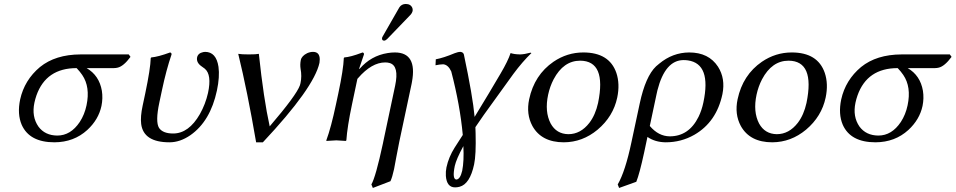

<svg xmlns="http://www.w3.org/2000/svg" viewBox="-20 -701 4773 959"><path d="M548.8 -360.8H412.6Q475.6 -324.2 488.8 -247.6Q494.6 -210.4 486.8 -171.9Q472.2 -103.5 416 -51.8Q349.1 9.3 252 9.8Q127.4 9.8 88.4 -77.6Q65.4 -131.3 80.6 -204.1Q102.1 -301.3 179.7 -366.2Q256.8 -428.7 382.3 -429.2H623L631.8 -417Q597.7 -370.6 568.4 -363.3Q558.6 -360.8 548.8 -360.8ZM266.1 -23.9Q333 -23.9 378.4 -91.8Q402.3 -128.4 412.1 -174.8Q431.6 -266.6 390.6 -326.7Q379.4 -343.3 362.8 -360.8Q210.4 -360.8 162.1 -224.6Q155.8 -206.5 151.9 -188Q137.2 -118.7 171.9 -68.8Q204.6 -24.4 266.1 -23.9Z M789.1 -251 775.9 -189Q755.4 -92.8 774.4 -62Q793.5 -34.2 844.7 -34.2Q922.9 -34.2 978.5 -131.3Q1006.3 -180.7 1019 -236.8Q1038.6 -328.1 1002.9 -357.9Q997.1 -362.8 988.8 -368.2Q959.5 -387.7 964.4 -414.1Q968.8 -435.5 995.6 -440.9Q1000 -441.9 1004.4 -441.9Q1060.1 -441.9 1071.3 -367.2Q1078.1 -317.9 1063.5 -249Q1030.8 -95.7 931.2 -25.9Q879.4 9.8 826.7 9.8Q696.8 9.8 685.1 -82Q680.7 -118.7 692.4 -172.9L705.6 -234.9Q731.4 -357.9 732.9 -411.1L735.4 -414.1Q769.5 -417 829.6 -439Q837.4 -437 836.9 -429.2Q810.5 -352.1 789.1 -251Z M1327.1 -69.8Q1460.9 -226.1 1478 -274.9Q1480 -281.2 1481 -286.1Q1488.3 -320.3 1481.4 -356.9Q1478 -378.9 1482.4 -400.9Q1486.8 -421.9 1514.6 -435.5Q1529.3 -441.9 1543.5 -441.9Q1576.7 -441.9 1577.1 -404.8Q1577.1 -395.5 1575.7 -387.2Q1548.3 -262.2 1293 9.8H1259.3Q1215.3 -247.1 1169.9 -432.1Q1186 -429.2 1222.7 -429.2Q1259.8 -429.2 1272.9 -432.1Q1296.9 -205.6 1327.1 -69.8Z M2006.3 -681.2Q2032.2 -681.2 2040 -660.2Q2042 -652.8 2041 -646Q2038.1 -635.3 2031.2 -627.9L1913.6 -505.9Q1905.8 -498.5 1899.4 -498Q1888.2 -498 1888.2 -507.8Q1888.2 -509.8 1888.2 -511.2Q1889.2 -515.6 1892.6 -521L1974.6 -664.1Q1985.4 -680.7 2006.3 -681.2ZM1775.9 -356.9Q1833 -422.9 1916.5 -436Q1934.1 -439 1952.1 -439Q2064.9 -439 2037.6 -291.5Q2036.6 -285.6 2035.6 -280.8L1974.6 5.9Q1968.8 32.7 1959.5 83.5Q1951.7 126 1948.2 144Q1939.5 184.1 1930.2 204.1L1842.3 237.8L1835 220.2Q1856.4 183.6 1892.6 15.6Q1893.6 10.7 1894.5 5.9L1953.6 -272.9Q1974.6 -372.1 1926.3 -386.2Q1916 -389.2 1904.3 -389.2Q1836.4 -389.2 1768.6 -311Q1766.1 -308.6 1765.1 -307.1L1738.3 -180.2Q1714.4 -66.9 1710 0L1707 2.9Q1705.1 2.9 1659.7 0L1610.4 2.9L1609.9 0Q1633.8 -64.5 1658.2 -180.2L1669.9 -234.9Q1695.3 -355 1697.3 -411.1L1699.7 -414.1Q1731.4 -416.5 1785.6 -437Q1789.1 -438.5 1791 -439Q1798.8 -437 1797.9 -429.2L1773.4 -356.9Z M2294.4 28.8Q2259.3 93.3 2251.5 127.9Q2237.8 194.8 2259.8 195.8Q2278.8 193.8 2288.6 151.9Q2298.3 103.5 2294.4 28.8ZM2210 134.8Q2221.2 83 2251 36.1L2291.5 -26.9Q2277.8 -175.8 2233.9 -344.2Q2218.3 -377.9 2193.4 -379.9Q2176.3 -379.4 2155.3 -375L2156.7 -404.8Q2195.8 -412.1 2250.5 -435.1Q2267.6 -441.9 2279.8 -441.9Q2293.5 -440.4 2296.9 -429.2Q2341.3 -220.2 2350.6 -117.2Q2427.2 -242.7 2480.5 -334Q2517.1 -396 2530.3 -436Q2547.4 -429.7 2578.1 -429.2Q2599.6 -429.7 2629.9 -438L2634.3 -436Q2589.4 -392.6 2544.4 -332L2396.5 -127Q2375.5 -97.7 2354.5 -65.9Q2354.5 -61 2355 -50.8Q2355.5 -40.5 2355.5 -36.1Q2358.4 72.3 2348.1 120.1Q2327.1 218.3 2275.4 231.9Q2264.2 234.9 2252.9 234.9Q2211.4 234.9 2207 177.7Q2205.6 156.2 2210 134.8Z M2623 -205.1Q2648.9 -326.7 2744.6 -392.6Q2813 -439 2893.6 -439Q3023.4 -439 3058.6 -336.9Q3077.1 -281.7 3063 -213.9Q3043 -119.1 2964.8 -53.2Q2889.6 9.3 2796.4 9.8Q2684.6 9.8 2639.2 -71.8Q2607.4 -130.9 2623 -205.1ZM2877.9 -397.9Q2794.4 -397.9 2745.1 -304.7Q2726.6 -269 2717.8 -228Q2699.7 -143.1 2730.5 -84Q2759.3 -31.7 2818.8 -30.8Q2879.9 -30.8 2923.8 -87.4Q2954.1 -127 2967.3 -187Q3010.3 -397 2877.9 -397.9Z M3158.2 207 3072.3 237.8 3065.4 220.2Q3103 155.8 3133.8 9.8L3175.3 -184.1Q3204.1 -319.3 3256.8 -369.6Q3263.7 -376 3272.5 -382.8Q3339.4 -438.5 3422.4 -439Q3520 -439 3566.4 -367.7Q3604 -308.6 3588.4 -231Q3559.1 -91.8 3448.2 -27.8Q3382.3 9.8 3305.2 9.8Q3252 9.3 3213.9 -17.1L3197.3 61Q3174.3 167 3158.2 207ZM3493.2 -189Q3534.2 -382.3 3416 -399.4Q3405.3 -400.9 3394.5 -400.9Q3302.2 -400.9 3263.7 -250Q3260.7 -238.8 3258.8 -228L3225.6 -71.8Q3269 -20.5 3325.2 -20Q3420.9 -20 3469.2 -117.7Q3484.9 -149.9 3493.2 -189Z M3664.1 -205.1Q3689.9 -326.7 3785.6 -392.6Q3854 -439 3934.6 -439Q4064.5 -439 4099.6 -336.9Q4118.2 -281.7 4104 -213.9Q4084 -119.1 4005.9 -53.2Q3930.7 9.3 3837.4 9.8Q3725.6 9.8 3680.2 -71.8Q3648.4 -130.9 3664.1 -205.1ZM3918.9 -397.9Q3835.4 -397.9 3786.1 -304.7Q3767.6 -269 3758.8 -228Q3740.7 -143.1 3771.5 -84Q3800.3 -31.7 3859.9 -30.8Q3920.9 -30.8 3964.8 -87.4Q3995.1 -127 4008.3 -187Q4051.3 -397 3918.9 -397.9Z M4649.9 -360.8H4513.7Q4576.7 -324.2 4589.8 -247.6Q4595.7 -210.4 4587.9 -171.9Q4573.2 -103.5 4517.1 -51.8Q4450.2 9.3 4353 9.8Q4228.5 9.8 4189.5 -77.6Q4166.5 -131.3 4181.6 -204.1Q4203.1 -301.3 4280.8 -366.2Q4357.9 -428.7 4483.4 -429.2H4724.1L4732.9 -417Q4698.7 -370.6 4669.4 -363.3Q4659.7 -360.8 4649.9 -360.8ZM4367.2 -23.9Q4434.1 -23.9 4479.5 -91.8Q4503.4 -128.4 4513.2 -174.8Q4532.7 -266.6 4491.7 -326.7Q4480.5 -343.3 4463.9 -360.8Q4311.5 -360.8 4263.2 -224.6Q4256.8 -206.5 4252.9 -188Q4238.3 -118.7 4272.9 -68.8Q4305.7 -24.4 4367.2 -23.9Z"/></svg>

Font: Linux Biolinum Capitals O
Style: Italic Samll Caps
Weight: 400
Italic angle: -12°
Designer: Philipp H. Poll
Foundry: Philipp H. Poll
Version: Version 0.6.2